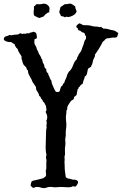

<svg xmlns="http://www.w3.org/2000/svg" viewBox="-25 -960 655 1031"><path d="M335.9 -378.9V-373Q335.9 -371.1 332 -367.2Q332 -353.5 331.1 -351.1Q330.1 -348.6 329.1 -337.4Q328.1 -326.2 330.1 -309.1Q332 -292 331.1 -280.8Q330.1 -269.5 329.1 -263.7Q328.1 -257.8 328.1 -252.9V-233.4L325.2 -210.9L326.2 -196.3V-185.5Q326.2 -178.7 324.7 -171.4Q323.2 -164.1 323.7 -153.3Q324.2 -142.6 324.2 -129.9L321.3 -119.1Q322.3 -104.5 322.3 -100.6Q322.3 -96.7 321.3 -92.8L322.3 -68.4Q322.3 -48.8 324.2 -38.6Q326.2 -28.3 328.1 -8.8Q337.9 0 349.6 0L366.2 4.9H376Q382.8 4.9 389.6 9.8Q396.5 14.6 393.1 23.9Q389.6 33.2 381.8 41Q376 43 373.5 41.5Q371.1 40 366.2 40Q355.5 46.9 335.9 45.4Q316.4 43.9 301.8 43.9L270.5 45.9Q262.7 45.9 255.4 44.4Q248 43 238.8 43.9Q229.5 44.9 223.6 47.9Q217.8 50.8 208 49.8Q198.2 48.8 191.4 46.4Q184.6 43.9 174.3 43.9Q164.1 43.9 160.6 46.9Q157.2 49.8 152.8 48.3Q148.4 46.9 145.5 43Q142.6 39.1 139.6 37.1Q139.6 26.4 144.5 14.6Q152.3 9.8 155.8 9.3Q159.2 8.8 166.5 7.3Q173.8 5.9 178.7 4.4Q183.6 2.9 189.9 1.5Q196.3 0 200.7 -1Q205.1 -2 211.4 -5.9Q217.8 -9.8 217.8 -10.7Q217.8 -11.7 222.7 -18.6L220.7 -44.9Q223.6 -50.8 223.6 -55.7V-85Q225.6 -99.6 223.6 -105Q221.7 -110.4 221.7 -114.3Q221.7 -118.2 224.6 -129.9Q218.8 -146.5 220.7 -189.9Q222.7 -233.4 222.7 -260.7L225.6 -276.4Q225.6 -277.3 224.6 -281.2Q223.6 -285.2 225.6 -294.4Q227.5 -303.7 223.6 -310.5Q233.4 -331.1 224.6 -348.6Q221.7 -353.5 219.7 -359.4Q224.6 -363.3 224.6 -371.1Q222.7 -378.9 222.2 -387.2Q221.7 -395.5 216.8 -399.4Q213.9 -410.2 206.1 -414.1Q204.1 -417 204.1 -419.9Q204.1 -422.9 199.7 -426.3Q195.3 -429.7 194.3 -435.1Q193.4 -440.4 185.5 -445.3Q183.6 -458 175.8 -467.8Q168 -477.5 168 -492.2Q166 -497.1 159.2 -505.9Q152.3 -514.6 149.9 -519.5Q147.5 -524.4 145.5 -530.3Q143.6 -536.1 139.6 -541Q130.9 -558.6 128.4 -563Q126 -567.4 125 -581.1Q120.1 -585 118.7 -589.4Q117.2 -593.8 115.2 -598.6Q110.4 -604.5 105.5 -608.4Q100.6 -612.3 97.7 -621.1Q94.7 -629.9 94.7 -633.8Q88.9 -644.5 90.8 -657.2Q72.3 -684.6 71.3 -691.9Q70.3 -699.2 63.5 -702.1Q57.6 -711.9 55.7 -714.8Q53.7 -717.8 54.7 -721.7Q44.9 -726.6 40 -731Q35.2 -735.4 28.3 -734.4Q21.5 -733.4 9.8 -737.3Q-2 -741.2 -4.9 -749Q-2.9 -761.7 4.4 -764.2Q11.7 -766.6 16.6 -767.6Q21.5 -768.6 24.4 -772.5Q32.2 -769.5 38.6 -771Q44.9 -772.5 51.3 -773.4Q57.6 -774.4 66.4 -774.4Q75.2 -774.4 81.1 -781.2Q87.9 -781.2 95.7 -777.3Q100.6 -780.3 107.9 -778.8Q115.2 -777.3 119.1 -782.2L129.9 -780.3Q134.8 -785.2 141.6 -785.6Q148.4 -786.1 154.3 -790Q168 -786.1 169.9 -780.3Q174.8 -761.7 172.4 -755.9Q169.9 -750 166.5 -751.5Q163.1 -752.9 160.2 -748L159.2 -731.4Q160.2 -721.7 166 -713.9Q171.9 -706.1 172.9 -695.3Q179.7 -684.6 181.2 -678.7Q182.6 -672.9 186.5 -667.5Q190.4 -662.1 190.9 -660.6Q191.4 -659.2 193.4 -656.2Q195.3 -653.3 196.3 -647.9Q197.3 -642.6 202.1 -640.6Q201.2 -634.8 206.1 -622.1Q212.9 -611.3 212.4 -609.4Q211.9 -607.4 213.9 -600.6Q215.8 -593.8 223.6 -588.9Q221.7 -572.3 234.4 -565.4Q232.4 -560.5 239.3 -549.8Q244.1 -534.2 251 -526.4Q251 -515.6 257.8 -501.5Q264.6 -487.3 267.6 -479.5Q270.5 -471.7 276.4 -466.8Q294.9 -462.9 296.9 -474.6Q300.8 -495.1 306.6 -498Q309.6 -498 312.5 -505.9Q315.4 -513.7 320.3 -515.6Q321.3 -523.4 326.7 -533.2Q332 -543 334 -551.8Q339.8 -571.3 349.1 -579.1Q358.4 -586.9 365.7 -605.5Q373 -624 376.5 -629.4Q379.9 -634.8 382.8 -637.2Q385.7 -639.6 387.7 -643.6Q389.6 -654.3 391.1 -654.8Q392.6 -655.3 394 -658.2Q395.5 -661.1 396.5 -665Q397.5 -668.9 403.8 -676.3Q410.2 -683.6 413.1 -692.4L418 -707Q424.8 -722.7 425.3 -726.6Q425.8 -730.5 427.7 -736.3Q429.7 -742.2 432.1 -745.1Q434.6 -748 436.5 -752Q438.5 -764.6 435.5 -766.6Q432.6 -768.6 431.2 -775.4Q429.7 -782.2 425.8 -783.7Q421.9 -785.2 417 -786.6Q412.1 -788.1 410.2 -791.5Q408.2 -794.9 400.4 -796.4Q392.6 -797.9 392.6 -808.6Q384.8 -810.5 384.8 -819.3Q387.7 -827.1 402.3 -835L421.9 -825.2Q453.1 -825.2 464.8 -821.3Q476.6 -817.4 488.3 -817.4Q500 -817.4 506.3 -814.9Q512.7 -812.5 518.6 -816.4Q520.5 -811.5 532.2 -805.7Q543.9 -807.6 558.6 -802.7Q573.2 -797.9 581.5 -797.4Q589.8 -796.9 597.7 -791Q605.5 -785.2 610.4 -782.2Q606.4 -770.5 604.5 -764.2Q602.5 -757.8 587.9 -757.8Q584 -759.8 570.8 -756.8Q557.6 -753.9 553.7 -754.9Q543 -752.9 539.1 -747.1Q535.2 -741.2 527.3 -736.3Q524.4 -729.5 518.6 -719.7Q512.7 -710 506.8 -699.7Q501 -689.5 494.6 -680.7Q488.3 -671.9 484.4 -666Q486.3 -658.2 481.4 -649.9Q476.6 -641.6 474.6 -635.3Q472.7 -628.9 472.2 -624Q471.7 -619.1 469.7 -614.3Q464.8 -608.4 464.8 -604.5Q464.8 -600.6 458 -597.7Q451.2 -594.7 447.3 -589.8Q444.3 -579.1 442.4 -566.4Q440.4 -553.7 429.7 -548.8Q429.7 -541 427.2 -536.6Q424.8 -532.2 423.3 -527.8Q421.9 -523.4 421.4 -519Q420.9 -514.6 419.4 -511.7Q418 -508.8 414.6 -507.3Q411.1 -505.9 408.2 -502.9Q402.3 -493.2 400.4 -492.7Q398.4 -492.2 397.5 -491.2Q396.5 -483.4 394.5 -482.4Q390.6 -482.4 390.6 -473.6L387.7 -459Q387.7 -449.2 380.9 -445.3Q374 -441.4 372.1 -436.5Q373 -426.8 365.2 -423.8Q357.4 -420.9 352.5 -413.1Q349.6 -407.2 345.7 -402.3Q335.9 -388.7 335.9 -378.9ZM240.2 -894.5Q229.5 -892.6 220.7 -883.8Q215.8 -880.9 213.9 -877Q211.9 -873 207 -870.6Q202.1 -868.2 197.3 -867.2Q192.4 -866.2 185.5 -863.3Q168.9 -869.1 157.2 -877.9Q154.3 -894.5 156.2 -902.3Q158.2 -910.2 157.2 -926.8Q162.1 -925.8 164.6 -930.7Q167 -935.5 170.4 -937Q173.8 -938.5 179.7 -937.5Q185.5 -936.5 193.4 -937.5Q201.2 -938.5 206.1 -939.9Q210.9 -941.4 219.2 -939Q227.5 -936.5 228.5 -934.6Q229.5 -932.6 233.9 -929.7Q238.3 -926.8 237.8 -924.3Q237.3 -921.9 240.2 -920.9Q242.2 -913.1 240.2 -906.2Q238.3 -899.4 240.2 -894.5ZM378.9 -925.8Q378.9 -917 381.8 -911.1Q384.8 -905.3 386.7 -898.4Q379.9 -878.9 350.6 -870.1Q340.8 -867.2 334.5 -869.6Q328.1 -872.1 325.2 -866.2Q315.4 -873 301.8 -874Q300.8 -879.9 297.9 -884.3Q294.9 -888.7 293 -894.5Q294.9 -901.4 296.4 -908.2Q297.9 -915 299.8 -921.9Q301.8 -923.8 307.1 -926.8Q312.5 -929.7 316.4 -933.1Q320.3 -936.5 322.8 -937.5Q325.2 -938.5 328.1 -937.5Q331.1 -936.5 342.3 -939.5Q353.5 -942.4 362.3 -937Q371.1 -931.6 378.9 -925.8Z"/></svg>

Font: Mountains of Christmas
Style: Bold
Weight: 700
Designer: Crystal Kluge
Foundry: Font Diner, Inc DBA Tart Workshop
Version: Version 1.002